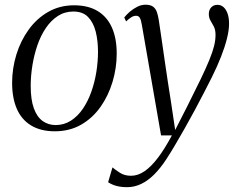

<svg xmlns="http://www.w3.org/2000/svg" viewBox="-20 -548 1008 816"><path d="M295 -525.5Q354.5 -525.5 394.8 -501.2Q435 -477 455.5 -431.2Q476 -385.5 476 -320Q476 -259.5 458.5 -200.8Q441 -142 407.5 -94.2Q374 -46.5 325 -18.2Q276 10 213 10Q153 10 112.2 -14.8Q71.5 -39.5 51.5 -85.5Q31.5 -131.5 31.5 -196Q31.5 -257 49.5 -315.8Q67.5 -374.5 101.8 -422Q136 -469.5 185 -497.5Q234 -525.5 295 -525.5ZM292 -499Q255 -499 225.8 -480Q196.5 -461 174.8 -428.8Q153 -396.5 139 -355.8Q125 -315 117.8 -270.5Q110.5 -226 110.5 -183Q110.5 -124 124 -87.2Q137.5 -50.5 161.5 -33.5Q185.5 -16.5 216.5 -16.5Q252.5 -16.5 281.8 -35.5Q311 -54.5 332.5 -86.2Q354 -118 368.2 -158.2Q382.5 -198.5 389.5 -242.2Q396.5 -286 396.5 -328Q396.5 -375 386.8 -413.5Q377 -452 354.5 -475.5Q332 -499 292 -499ZM583 -441.5Q579.5 -463.5 574.2 -472.2Q569 -481 558.5 -481Q548 -481 537.8 -474.5Q527.5 -468 516 -457L508 -473.5Q516.5 -485 531.2 -497.8Q546 -510.5 563.2 -519.2Q580.5 -528 598.5 -528Q619.5 -528 630.8 -519.5Q642 -511 647 -496Q652 -481 655 -461.5Q661.5 -418 667.8 -375Q674 -332 680.2 -288.8Q686.5 -245.5 693 -202.5Q699.5 -159.5 706.5 -116L724.5 4.5L775.5 -95.5Q809.5 -163 832.5 -210.8Q855.5 -258.5 869.5 -292.8Q883.5 -327 889.8 -352.2Q896 -377.5 896 -399.5Q896 -421.5 888.8 -435.2Q881.5 -449 874.5 -460.8Q867.5 -472.5 867.5 -488.5Q867.5 -506 877.8 -516.8Q888 -527.5 904 -527.5Q919 -527.5 930 -517.8Q941 -508 947.2 -490.2Q953.5 -472.5 953.5 -447Q953.5 -419.5 944.5 -383.8Q935.5 -348 919.2 -306.5Q903 -265 880 -219Q865 -189 846.2 -152.8Q827.5 -116.5 806.8 -78Q786 -39.5 764.8 -2Q743.5 35.5 723.8 69Q704 102.5 687 128.5Q662.5 166 636 192.8Q609.5 219.5 580.5 233.5Q551.5 247.5 521 247.5Q496 247.5 476.2 242.5Q456.5 237.5 439.5 226.5L458 163.5Q470.5 174 490 186.5Q509.5 199 537 199Q566.5 199 595 179.2Q623.5 159.5 652.2 121.2Q681 83 710.5 27.5H664.5Z"/></svg>

Font: Merriweather 120pt Light
Style: Italic
Weight: 300
Italic angle: -7.8°
Version: Version 2.101